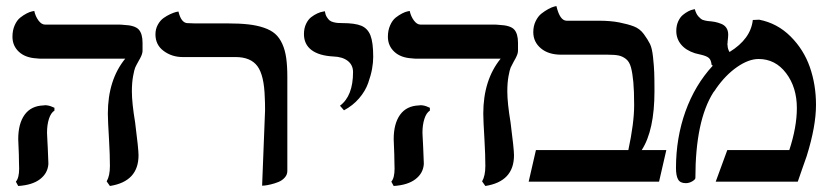

<svg xmlns="http://www.w3.org/2000/svg" viewBox="-20 -598 2741 632"><path d="M414.1 -296.9Q414.1 -259.3 424.8 -194.8Q436 -107.4 436 -86.9Q436 -0.5 341.8 14.2L331.1 -1Q341.8 -19 341.8 -51.8Q341.8 -88.4 338.9 -138.2Q335 -202.6 335 -224.1Q335 -334.5 392.1 -404.8H118.2Q106.9 -404.8 101.1 -405.8Q63.5 -407.7 42.2 -427.5Q21 -447.3 21 -477.1Q21 -498 28.3 -514.6Q35.6 -531.2 46.4 -539.8Q57.1 -548.3 67.6 -553.7Q78.1 -559.1 85.4 -560.5L92.8 -562Q96.7 -543.9 106.7 -530.5Q116.7 -517.1 127.9 -517.1H367.2Q380.4 -517.1 387.2 -516.1Q423.8 -514.6 436.5 -501Q449.2 -487.3 449.2 -457V-433.1Q449.2 -430.7 449 -428Q448.7 -425.3 448.2 -423.3Q447.8 -421.4 446.8 -418.5Q445.8 -415.5 445.1 -414.1Q444.3 -412.6 442.9 -409.4Q441.4 -406.2 440.7 -405Q439.9 -403.8 437.7 -399.9Q435.5 -396 435.1 -395Q428.2 -382.8 425 -375.5Q421.9 -368.2 418 -346.9Q414.1 -325.7 414.1 -296.9ZM134.8 -161.1Q134.8 -156.7 135.3 -149.4Q135.7 -142.1 136.2 -130.6Q136.7 -119.1 137.2 -111.8Q139.2 -71.8 139.2 -62V-57.1Q136.7 -27.3 111.6 -8.1Q86.4 11.2 40 14.2L32.2 0Q43 -12.2 43 -43Q43 -45.9 42.5 -63Q42 -80.1 42 -90.8Q40 -128.9 40 -140.1Q40 -190.9 61 -220.2Q82 -249.5 123 -251Q128.9 -252.4 136.2 -251Q146.5 -249.5 159.2 -243.2V-233.9Q147.5 -226.6 141.1 -206.8Q134.8 -187 134.8 -161.1Z M842.8 13.2 852.5 -234.9Q852.5 -262.7 851.6 -275.9Q849.6 -350.1 827.4 -380.1Q805.2 -410.2 755.4 -410.2H581.5Q545.9 -410.2 518.8 -430.2Q491.7 -450.2 491.7 -484.9Q491.7 -502.4 499.5 -516.6Q507.3 -530.8 518.3 -538.6Q529.3 -546.4 540.5 -551.5Q551.8 -556.6 559.6 -558.6L567.4 -560.1Q575.7 -524.9 594.7 -522Q598.6 -522 606.9 -521.5Q615.2 -521 619.6 -521H727.5Q768.1 -521 796.9 -517.8Q825.7 -514.6 848.6 -506.8Q871.6 -499 885.7 -486.6Q899.9 -474.1 909.2 -453.6Q918.5 -433.1 922.1 -407Q925.8 -380.9 925.8 -344.2V-35.2Q925.8 -22.9 917.2 -13.4Q908.7 -3.9 896.5 1Q884.3 5.9 872.1 8.8Q859.9 11.7 851.6 12.7Z M1112.3 -234.9 1099.1 -250Q1142.1 -282.2 1142.1 -360.8Q1142.1 -383.8 1124.8 -397.5Q1107.4 -411.1 1077.1 -412.1Q1030.3 -414.6 1005.4 -433.3Q980.5 -452.1 980.5 -485.8Q980.5 -504.9 987.5 -519.5Q994.6 -534.2 1004.6 -541.7Q1014.6 -549.3 1024.9 -554Q1035.2 -558.6 1042.5 -559.6L1049.3 -561Q1050.8 -550.3 1055.4 -542.5Q1060.1 -534.7 1064.9 -530.8Q1069.8 -526.9 1077.9 -524.9Q1085.9 -522.9 1091.6 -522.5Q1097.2 -522 1106.4 -522Q1148.4 -522 1169.4 -513.2Q1190.4 -504.4 1199.5 -481.2Q1208.5 -458 1208.5 -411.1Q1208.5 -392.6 1204.8 -371.8Q1201.2 -351.1 1191.9 -324.7Q1182.6 -298.3 1162.1 -274.4Q1141.6 -250.5 1112.3 -234.9Z M1649.9 -296.9Q1649.9 -259.3 1660.6 -194.8Q1671.9 -107.4 1671.9 -86.9Q1671.9 -0.5 1577.6 14.2L1566.9 -1Q1577.6 -19 1577.6 -51.8Q1577.6 -88.4 1574.7 -138.2Q1570.8 -202.6 1570.8 -224.1Q1570.8 -334.5 1627.9 -404.8H1354Q1342.8 -404.8 1336.9 -405.8Q1299.3 -407.7 1278.1 -427.5Q1256.8 -447.3 1256.8 -477.1Q1256.8 -498 1264.2 -514.6Q1271.5 -531.2 1282.2 -539.8Q1293 -548.3 1303.5 -553.7Q1314 -559.1 1321.3 -560.5L1328.6 -562Q1332.5 -543.9 1342.5 -530.5Q1352.5 -517.1 1363.8 -517.1H1603Q1616.2 -517.1 1623 -516.1Q1659.7 -514.6 1672.4 -501Q1685.1 -487.3 1685.1 -457V-433.1Q1685.1 -430.7 1684.8 -428Q1684.6 -425.3 1684.1 -423.3Q1683.6 -421.4 1682.6 -418.5Q1681.6 -415.5 1680.9 -414.1Q1680.2 -412.6 1678.7 -409.4Q1677.2 -406.2 1676.5 -405Q1675.8 -403.8 1673.6 -399.9Q1671.4 -396 1670.9 -395Q1664.1 -382.8 1660.9 -375.5Q1657.7 -368.2 1653.8 -346.9Q1649.9 -325.7 1649.9 -296.9ZM1370.6 -161.1Q1370.6 -156.7 1371.1 -149.4Q1371.6 -142.1 1372.1 -130.6Q1372.6 -119.1 1373 -111.8Q1375 -71.8 1375 -62V-57.1Q1372.6 -27.3 1347.4 -8.1Q1322.3 11.2 1275.9 14.2L1268.1 0Q1278.8 -12.2 1278.8 -43Q1278.8 -45.9 1278.3 -63Q1277.8 -80.1 1277.8 -90.8Q1275.9 -128.9 1275.9 -140.1Q1275.9 -190.9 1296.9 -220.2Q1317.9 -249.5 1358.9 -251Q1364.7 -252.4 1372.1 -251Q1382.3 -249.5 1395 -243.2V-233.9Q1383.3 -226.6 1377 -206.8Q1370.6 -187 1370.6 -161.1Z M1951.2 -529.8Q1989.7 -529.8 2018.3 -524.2Q2046.9 -518.6 2066.7 -511Q2086.4 -503.4 2099.4 -485.6Q2112.3 -467.8 2119.4 -453.6Q2126.5 -439.5 2129.6 -409.7Q2132.8 -379.9 2133.5 -359.1Q2134.3 -338.4 2134.3 -297.9Q2134.3 -168.9 2092.3 -104H2173.3L2149.4 0H1720.2L1744.1 -104H2048.3Q2067.4 -192.9 2067.4 -252Q2067.4 -298.8 2064.7 -328.1Q2062 -357.4 2056.9 -376.2Q2051.8 -395 2040.5 -403.8Q2029.3 -412.6 2016.4 -415.3Q2003.4 -418 1980.5 -418H1827.1Q1785.2 -418 1760.3 -439Q1735.4 -460 1735.4 -492.2Q1735.4 -512.2 1743.2 -528.3Q1751 -544.4 1762.2 -553.2Q1773.4 -562 1784.7 -568.1Q1795.9 -574.2 1803.7 -576.2L1811.5 -578.1Q1822.8 -529.8 1845.2 -529.8Z M2458 -532.2Q2461.4 -532.2 2468.5 -532.7Q2475.6 -533.2 2479 -533.2Q2538.6 -521.5 2582 -478.3Q2625.5 -435.1 2645.8 -377Q2666 -318.8 2666 -252.9Q2666 -182.1 2635.3 -84Q2630.9 -70.8 2620.6 -42.2Q2610.4 -13.7 2606 0H2335.9L2374 -104H2578.1Q2603 -179.7 2603 -242.2Q2603 -310.5 2567.6 -357.2Q2532.2 -403.8 2477.1 -403.8Q2444.3 -403.8 2406.2 -377.4Q2368.2 -351.1 2336.9 -306.2Q2336.4 -305.2 2333.5 -300.8Q2330.6 -296.4 2328.1 -293.9Q2269 -200.2 2269 -12.2Q2269 -7.3 2258.8 -1.2Q2248.5 4.9 2237.3 4.9Q2218.8 4.9 2211.9 -7.6Q2205.1 -20 2205.1 -44.9Q2205.1 -144 2236.3 -231.2Q2267.6 -318.4 2326.2 -381.8Q2324.2 -383.8 2322.3 -384.8Q2320.8 -400.4 2313.5 -407Q2306.2 -413.6 2287.1 -418Q2284.2 -418.9 2277.1 -420.4Q2270 -421.9 2267.1 -422.9Q2237.3 -432.6 2221.7 -451.7Q2206.1 -470.7 2206.1 -496.1Q2206.1 -513.7 2212.4 -527.6Q2218.8 -541.5 2227.8 -548.8Q2236.8 -556.2 2245.6 -560.8Q2254.4 -565.4 2260.7 -566.4L2267.1 -567.9Q2271 -552.7 2279.1 -543.7Q2287.1 -534.7 2293.5 -532.5Q2299.8 -530.3 2309.1 -528.8Q2322.8 -527.8 2333 -525.9Q2343.3 -523.9 2354.2 -519.5Q2365.2 -515.1 2371.1 -506.1Q2377 -497.1 2377 -483.9Q2377 -477.5 2375 -460V-460.9V-457Q2373.5 -452.6 2375 -448.2Q2375 -437.5 2381.3 -426.8Q2451.2 -469.7 2458 -532.2Z"/></svg>

Font: Common Serif SemiBold
Style: Regular
Weight: 600
Designer: Philipp H. Poll, Khaled Hosny
Foundry: Stefan Peev, Context Ltd.
Version: Version 1.026